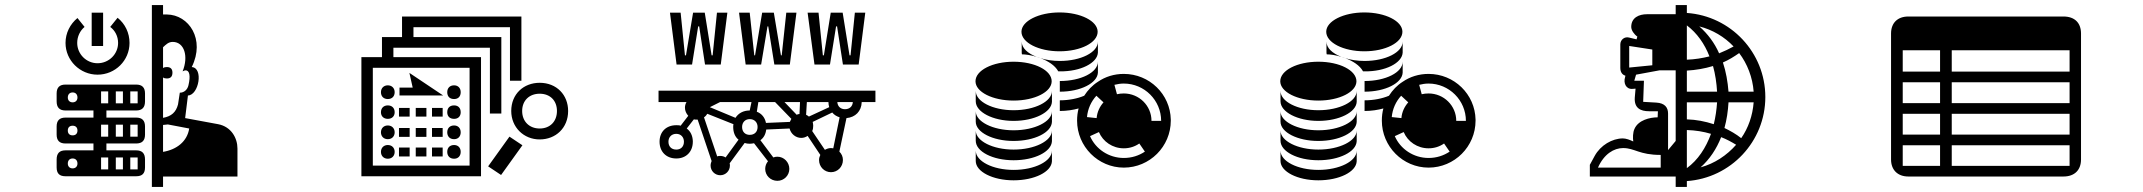

<svg xmlns="http://www.w3.org/2000/svg" viewBox="-20 -769 8440 756"><path d="M247 -385C247 -397 254 -405 266 -405C278 -405 285 -397 285 -385C285 -374 278 -366 266 -366C254 -366 247 -374 247 -385ZM247 -255C247 -267 254 -274 266 -274C278 -274 285 -267 285 -255C285 -243 278 -236 266 -236C254 -236 247 -243 247 -255ZM247 -125C247 -137 254 -145 266 -145C278 -145 285 -137 285 -125C285 -114 278 -106 266 -106C254 -106 247 -114 247 -125ZM406 -409V-362H378V-409ZM406 -278V-231H378V-278ZM406 -149V-102H378V-149ZM464 -409V-362H436V-409ZM464 -278V-231H436V-278ZM464 -149V-102H436V-149ZM522 -409V-362H493V-409ZM522 -278V-231H493V-278ZM522 -149V-102H493V-149ZM622 -277C629 -278 635 -278 641 -279L725 -263C717 -212 676 -180 622 -171ZM637 -460C652 -460 659 -468 659 -483C659 -497 652 -505 637 -505C631 -505 626 -504 622 -501V-583C633 -593 643 -604 660 -604C706 -604 723 -547 699 -488C704 -491 708 -492 711 -492C726 -492 731 -471 722 -433C718 -416 705 -404 688 -404L681 -358C673 -327 655 -311 622 -305V-464C626 -461 631 -460 637 -460ZM203 -370C203 -346 214 -334 238 -334H348V-306H238C214 -306 203 -294 203 -271V-239C203 -216 214 -204 238 -204H348V-177H238C214 -177 203 -165 203 -141V-110C203 -86 214 -75 238 -75H516C540 -75 551 -86 551 -110V-141C551 -165 540 -177 516 -177H399V-204H516C540 -204 551 -216 551 -239V-271C551 -294 540 -306 516 -306H399V-334H516C540 -334 551 -346 551 -370V-401C551 -424 540 -436 516 -436H238C214 -436 203 -424 203 -401ZM285 -698C256 -674 238 -639 238 -600C238 -531 295 -475 364 -475C434 -475 490 -531 490 -600C490 -639 473 -675 443 -699L414 -663C433 -649 445 -626 445 -600C445 -556 409 -520 364 -520C320 -520 284 -556 284 -600C284 -625 295 -648 313 -663ZM709 -304 720 -393C763 -394 782 -502 735 -505C789 -614 724 -711 637 -712H622V-749H578V-33H622V-74H915V-184C915 -225 891 -270 839 -280ZM341 -588H386V-719H341Z M1829 -502V-117H1448V-502ZM2105 -400C2146 -400 2173 -373 2173 -332C2173 -291 2146 -263 2105 -263C2064 -263 2036 -291 2036 -332C2036 -373 2064 -400 2105 -400ZM1480 -171C1480 -155 1491 -144 1507 -144C1523 -144 1534 -155 1534 -171C1534 -187 1523 -198 1507 -198C1491 -198 1480 -187 1480 -171ZM1480 -406C1480 -389 1491 -379 1507 -379C1523 -379 1534 -389 1534 -406C1534 -422 1523 -433 1507 -433C1491 -433 1480 -422 1480 -406ZM1480 -327C1480 -311 1491 -301 1507 -301C1523 -301 1534 -311 1534 -327C1534 -344 1523 -354 1507 -354C1491 -354 1480 -344 1480 -327ZM1480 -248C1480 -232 1491 -221 1507 -221C1523 -221 1534 -232 1534 -248C1534 -264 1523 -275 1507 -275C1491 -275 1480 -264 1480 -248ZM1593 -310V-344H1551V-310ZM1593 -230V-265H1551V-230ZM1593 -153V-188H1551V-153ZM1659 -310V-344H1617V-310ZM1659 -230V-265H1617V-230ZM1659 -153V-188H1617V-153ZM1553 -424V-393H1725L1592 -482L1605 -424ZM1723 -310V-344H1681V-310ZM1723 -230V-265H1681V-230ZM1723 -153V-188H1681V-153ZM1874 -544H1529V-581H1909V-322H1954V-623H1608V-662H1988V-451H2033V-704H1563V-623H1484V-544H1403V-75H1874ZM1741 -406C1741 -389 1751 -379 1768 -379C1784 -379 1794 -389 1794 -406C1794 -422 1784 -433 1768 -433C1751 -433 1741 -422 1741 -406ZM1741 -327C1741 -311 1751 -301 1768 -301C1784 -301 1794 -311 1794 -327C1794 -344 1784 -354 1768 -354C1751 -354 1741 -344 1741 -327ZM1741 -248C1741 -232 1751 -221 1768 -221C1784 -221 1794 -232 1794 -248C1794 -264 1784 -275 1768 -275C1751 -275 1741 -264 1741 -248ZM1741 -171C1741 -155 1751 -144 1768 -144C1784 -144 1794 -155 1794 -171C1794 -187 1784 -198 1768 -198C1751 -198 1741 -187 1741 -171ZM1986 -231 1902 -114 1953 -80 2037 -197ZM2105 -443C2042 -443 1993 -399 1993 -332C1993 -268 2042 -220 2105 -220C2168 -220 2217 -265 2217 -332C2217 -395 2172 -443 2105 -443Z M2612 -211C2612 -229 2624 -242 2643 -242C2661 -242 2673 -229 2673 -211C2673 -192 2661 -180 2643 -180C2624 -180 2612 -192 2612 -211ZM2867 -269C2867 -248 2874 -230 2888 -219L2837 -149C2831 -153 2824 -155 2816 -155C2812 -155 2808 -155 2804 -153L2752 -307C2758 -311 2762 -316 2765 -321L2868 -280C2867 -276 2867 -272 2867 -269ZM2815 -367H2939L2932 -334C2907 -334 2887 -323 2876 -305L2775 -347ZM2902 -269C2902 -287 2914 -300 2932 -300C2951 -300 2963 -287 2963 -269C2963 -250 2951 -238 2932 -238C2914 -238 2902 -250 2902 -269ZM2996 -285C2992 -306 2979 -322 2960 -329L2966 -367H3032L3096 -301C3094 -297 3092 -293 3090 -289ZM3130 -367 3128 -320C3124 -320 3120 -319 3117 -317L3069 -367ZM3165 -310C3162 -313 3158 -315 3154 -317L3157 -367H3242C3242 -360 3243 -354 3245 -347ZM3178 -253C3181 -259 3182 -266 3182 -274C3182 -279 3181 -284 3180 -289L3257 -326C3264 -317 3274 -311 3286 -307L3261 -185C3258 -185 3255 -186 3252 -186C3243 -186 3235 -183 3228 -179ZM3338 -367C3337 -350 3325 -339 3307 -339C3290 -339 3278 -350 3277 -367ZM2573 -412V-367H2683C2679 -360 2677 -353 2677 -345C2677 -333 2682 -322 2690 -313L2660 -274C2655 -276 2649 -276 2643 -276C2603 -276 2577 -250 2577 -211C2577 -172 2603 -145 2643 -145C2682 -145 2708 -172 2708 -211V-214C2707 -235 2699 -252 2684 -263L2712 -299C2716 -298 2720 -298 2725 -298C2727 -298 2727 -298 2727 -298L2782 -135C2780 -130 2778 -124 2778 -117C2778 -96 2795 -79 2816 -79C2837 -79 2854 -96 2854 -117C2854 -120 2854 -123 2853 -126L2912 -206C2918 -204 2925 -203 2932 -203C2938 -203 2944 -204 2949 -205L3004 -134C2997 -126 2993 -115 2993 -104C2993 -78 3014 -57 3041 -57C3067 -57 3088 -78 3088 -104C3088 -130 3067 -152 3041 -152C3035 -152 3030 -151 3025 -149L2974 -217C2987 -226 2995 -241 2997 -259L3089 -263C3094 -242 3113 -226 3135 -226C3144 -226 3153 -229 3160 -234L3210 -159C3207 -153 3205 -146 3205 -139C3205 -112 3226 -91 3252 -91C3278 -91 3299 -112 3299 -139C3299 -152 3294 -163 3285 -172L3313 -304C3348 -307 3372 -331 3373 -367H3427V-412ZM2660 -719H2618L2644 -515H2705L2729 -665H2733L2756 -515H2818L2844 -719H2803L2786 -551H2782L2755 -719H2709L2681 -551H2677ZM2932 -719H2890L2916 -515H2977L3002 -665H3005L3029 -515H3090L3116 -719H3076L3058 -551H3055L3027 -719H2981L2953 -551H2950ZM3203 -719H3160L3187 -515H3248L3272 -665H3276L3299 -515H3361L3387 -719H3346L3329 -551H3325L3298 -719H3251L3224 -551H3220Z M4260 -308C4263 -340 4276 -369 4297 -392L4325 -366C4310 -349 4300 -328 4298 -304ZM4307 -249C4323 -211 4361 -185 4405 -185C4428 -185 4449 -192 4466 -204L4488 -172C4464 -156 4436 -147 4405 -147C4346 -147 4294 -182 4272 -233ZM4368 -435C4380 -438 4392 -440 4405 -440C4486 -440 4552 -374 4552 -293H4514C4514 -353 4465 -401 4405 -401C4396 -401 4386 -400 4378 -398ZM3821 -449C3821 -407 3888 -373 3971 -373C4054 -373 4121 -407 4121 -449C4121 -492 4054 -526 3971 -526C3888 -526 3821 -492 3821 -449ZM4122 -411C4122 -369 4054 -335 3971 -335C3889 -335 3822 -369 3822 -411V-370C3822 -328 3889 -293 3971 -293C4053 -293 4120 -327 4122 -368ZM4122 -331C4122 -290 4054 -256 3971 -256C3889 -256 3822 -290 3822 -331V-290C3822 -248 3889 -214 3971 -214C4053 -214 4120 -247 4122 -289ZM4122 -255C4122 -214 4054 -180 3971 -180C3889 -180 3822 -214 3822 -255V-215C3822 -172 3889 -138 3971 -138C4053 -138 4120 -171 4122 -213ZM4122 -176C4122 -134 4054 -100 3971 -100C3889 -100 3822 -134 3822 -176V-135C3822 -93 3889 -59 3971 -59C4053 -59 4120 -92 4122 -134ZM4002 -644C4002 -601 4070 -567 4152 -567C4235 -567 4302 -601 4302 -644C4302 -686 4235 -720 4152 -720C4070 -720 4002 -686 4002 -644ZM4303 -605C4303 -563 4236 -529 4153 -529C4125 -529 4099 -533 4077 -540C4072 -542 4067 -543 4062 -545C4026 -559 4003 -580 4003 -605V-564C4003 -561 4003 -558 4004 -555C4018 -555 4040 -552 4062 -545C4067 -543 4072 -541 4077 -540C4106 -529 4134 -512 4147 -488H4153C4235 -487 4301 -521 4303 -562C4303 -585 4303 -582 4303 -605ZM4153 -408C4235 -408 4301 -442 4303 -483C4303 -506 4303 -503 4303 -526C4303 -484 4236 -450 4153 -450ZM4221 -294C4221 -192 4304 -109 4405 -109C4507 -109 4590 -192 4590 -294V-298C4588 -398 4506 -478 4405 -478C4367 -478 4332 -467 4303 -447V-449C4303 -449 4303 -449 4303 -447C4281 -433 4263 -414 4249 -392C4223 -381 4189 -374 4153 -374V-332C4180 -332 4205 -336 4227 -342C4223 -327 4221 -311 4221 -294Z M5460 -308C5463 -340 5476 -369 5497 -392L5525 -366C5510 -349 5500 -328 5498 -304ZM5507 -249C5523 -211 5561 -185 5605 -185C5628 -185 5649 -192 5666 -204L5688 -172C5664 -156 5636 -147 5605 -147C5546 -147 5494 -182 5472 -233ZM5568 -435C5580 -438 5592 -440 5605 -440C5686 -440 5752 -374 5752 -293H5714C5714 -353 5665 -401 5605 -401C5596 -401 5586 -400 5578 -398ZM5021 -449C5021 -407 5088 -373 5171 -373C5254 -373 5321 -407 5321 -449C5321 -492 5254 -526 5171 -526C5088 -526 5021 -492 5021 -449ZM5322 -411C5322 -369 5254 -335 5171 -335C5089 -335 5022 -369 5022 -411V-370C5022 -328 5089 -293 5171 -293C5253 -293 5320 -327 5322 -368ZM5322 -331C5322 -290 5254 -256 5171 -256C5089 -256 5022 -290 5022 -331V-290C5022 -248 5089 -214 5171 -214C5253 -214 5320 -247 5322 -289ZM5322 -255C5322 -214 5254 -180 5171 -180C5089 -180 5022 -214 5022 -255V-215C5022 -172 5089 -138 5171 -138C5253 -138 5320 -171 5322 -213ZM5322 -176C5322 -134 5254 -100 5171 -100C5089 -100 5022 -134 5022 -176V-135C5022 -93 5089 -59 5171 -59C5253 -59 5320 -92 5322 -134ZM5202 -644C5202 -601 5270 -567 5352 -567C5435 -567 5502 -601 5502 -644C5502 -686 5435 -720 5352 -720C5270 -720 5202 -686 5202 -644ZM5503 -605C5503 -563 5436 -529 5353 -529C5325 -529 5299 -533 5277 -540C5272 -542 5267 -543 5262 -545C5226 -559 5203 -580 5203 -605V-564C5203 -561 5203 -558 5204 -555C5218 -555 5240 -552 5262 -545C5267 -543 5272 -541 5277 -540C5306 -529 5334 -512 5347 -488H5353C5435 -487 5501 -521 5503 -562C5503 -585 5503 -582 5503 -605ZM5353 -408C5435 -408 5501 -442 5503 -483C5503 -506 5503 -503 5503 -526C5503 -484 5436 -450 5353 -450ZM5421 -294C5421 -192 5504 -109 5605 -109C5707 -109 5790 -192 5790 -294V-298C5788 -398 5706 -478 5605 -478C5567 -478 5532 -467 5503 -447V-449C5503 -449 5503 -449 5503 -447C5481 -433 5463 -414 5449 -392C5423 -381 5389 -374 5353 -374V-332C5380 -332 5405 -336 5427 -342C5423 -327 5421 -311 5421 -294Z M6371 -186C6417 -186 6434 -159 6519 -159V-109H6272C6296 -163 6335 -186 6371 -186ZM6578 -492V-214L6548 -178V-322C6548 -346 6535 -363 6502 -365L6450 -368L6453 -451H6415L6422 -475L6514 -492ZM6622 -257C6655 -256 6687 -251 6717 -242C6697 -187 6666 -139 6622 -107ZM6741 -366C6739 -337 6735 -308 6728 -280C6694 -291 6659 -298 6622 -299V-366ZM6676 -110C6712 -142 6739 -183 6757 -229C6778 -221 6798 -210 6816 -199C6779 -157 6731 -125 6676 -110ZM6885 -366C6881 -314 6864 -265 6836 -225C6816 -241 6793 -254 6770 -265C6779 -297 6784 -332 6786 -366ZM6395 -503V-588L6486 -574V-512ZM6622 -669C6662 -639 6692 -596 6711 -547C6683 -540 6653 -535 6622 -534ZM6622 -491C6657 -493 6692 -499 6725 -509C6734 -477 6739 -442 6741 -408H6622ZM6749 -559C6731 -600 6704 -636 6671 -665C6723 -652 6770 -624 6806 -586C6788 -576 6769 -567 6749 -559ZM6786 -408C6783 -447 6776 -487 6764 -523C6787 -533 6808 -546 6828 -560C6860 -518 6881 -464 6885 -408ZM6622 -56C6795 -68 6931 -212 6931 -387C6931 -562 6795 -706 6622 -718V-749H6578V-713H6465C6434 -713 6403 -700 6403 -663C6403 -650 6414 -634 6427 -625L6424 -614L6395 -621C6377 -626 6360 -613 6360 -594V-502C6360 -487 6366 -475 6380 -471L6379 -466C6371 -441 6383 -417 6408 -419L6420 -420L6417 -385C6414 -343 6440 -331 6473 -331H6508L6507 -307C6476 -307 6431 -296 6416 -262C6409 -248 6409 -225 6411 -212C6398 -218 6383 -224 6370 -224C6328 -224 6282 -197 6259 -155L6240 -120V-74H6578V-33H6622Z M7472 -321H7619V-239H7472ZM7472 -197H7619V-116H7472ZM7665 -116V-197H8129V-116ZM7472 -571H7619V-487H7472ZM7472 -445H7619V-363H7472ZM7665 -571H8129V-487H7665ZM7665 -445H8129V-363H7665ZM7665 -321H8129V-239H7665ZM8174 -637C8174 -679 8149 -704 8105 -704H7494C7452 -704 7426 -679 7426 -637V-141C7426 -100 7452 -74 7494 -74H8105C8149 -74 8174 -100 8174 -141Z"/></svg>

Font: CryptoKit_GRILLE 1.4
Style: Regular
Weight: 400
Monospace: yes
Designer: Oceane Juvin
Foundry: http://www.head-geneve.ch
Version: Version 1.004